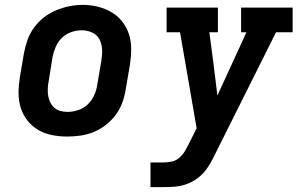

<svg xmlns="http://www.w3.org/2000/svg" viewBox="-20 -551 1240 786"><path d="M255 8Q224 8 193 2Q162 -4 136.5 -19Q111 -34 92.5 -57.5Q74 -81 65 -109.5Q56 -138 56 -169.5Q56 -201 61 -233L78 -333Q83 -360 92.5 -387Q102 -414 119 -437.5Q136 -461 159.5 -479.5Q183 -498 210 -509Q237 -520 264 -525.5Q291 -531 319 -531Q351 -531 381 -523.5Q411 -516 436.5 -501Q462 -486 480.5 -462.5Q499 -439 508 -410.5Q517 -382 517 -350.5Q517 -319 512 -287L495 -187Q491 -160 481.5 -133Q472 -106 455 -82.5Q438 -59 414.5 -40.5Q391 -22 364.5 -11Q338 0 310 4Q282 8 255 8ZM257 -93Q279 -93 301 -100.5Q323 -108 339.5 -124Q356 -140 365.5 -161Q375 -182 378 -203L395 -303Q399 -326 398 -348.5Q397 -371 387 -390Q377 -409 357 -418Q337 -427 314 -427Q293 -427 271.5 -419.5Q250 -412 233.5 -396Q217 -380 208 -359Q199 -338 195 -317L179 -217Q176 -202 175.5 -187Q175 -172 177.5 -157.5Q180 -143 186.5 -130.5Q193 -118 203.5 -109Q214 -100 228 -96.5Q242 -93 257 -93ZM596 215V114H648Q665 114 682.5 110.5Q700 107 714 95Q728 83 737 67.5Q746 52 754 36V35L755 34Q755 34 755 34Q755 34 755 34L785 -26L717 -419H662V-520H872V-419H837L853 -298L870 -160L989 -419H967V-520H1178V-419H1110L861 79Q851 100 839.5 120Q828 140 812.5 157Q797 174 777 186.5Q757 199 735.5 205.5Q714 212 692 213.5Q670 215 648 215Z"/></svg>

Font: Iosevka Etoile Oblique
Style: Bold
Weight: 700
Italic angle: -9°
Designer: Belleve Invis
Foundry: Belleve Invis
Version: Version 15.5.2; ttfautohint (v1.8.4)